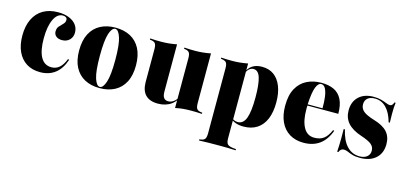

<svg xmlns="http://www.w3.org/2000/svg" viewBox="-58 -799 2850 1353"><g transform="rotate(15 1367.5 -122.5)"><path d="M218.5 11.3Q160.5 11.3 119 -14.9Q77.4 -41.1 54.8 -89.9Q32.3 -138.7 32.3 -206.5Q32.3 -276.6 56.5 -326.6Q80.6 -376.6 125.8 -403.2Q171 -429.8 234.7 -429.8Q280.6 -429.8 314.5 -416.1Q348.4 -402.4 366.9 -378.2Q385.5 -354 385.5 -321Q385.5 -288.7 364.5 -267.7Q343.5 -246.8 309.7 -246.8Q282.3 -246.8 266.5 -260.1Q250.8 -273.4 250.8 -295.2Q250.8 -318.5 263.7 -333.1Q276.6 -347.6 290.3 -360.9Q304 -374.2 304 -391.9Q304 -403.2 295.6 -409.7Q287.1 -416.1 272.6 -416.1Q231.5 -416.1 207.3 -364.5Q183.1 -312.9 183.1 -225.8Q183.1 -136.3 209.3 -89.5Q235.5 -42.7 287.1 -42.7Q321 -42.7 345.2 -64.1Q369.4 -85.5 386.3 -129L395.2 -125.8Q372.6 -57.3 327.8 -23Q283.1 11.3 218.5 11.3Z M653.2 11.3Q590.3 11.3 544 -13.3Q497.6 -37.9 471.8 -86.7Q446 -135.5 446 -208.9Q446 -282.3 471.8 -331.5Q497.6 -380.6 544.4 -405.2Q591.1 -429.8 653.2 -429.8Q716.1 -429.8 762.5 -405.2Q808.9 -380.6 834.7 -331.5Q860.5 -282.3 860.5 -208.9Q860.5 -135.5 834.7 -86.7Q808.9 -37.9 762.5 -13.3Q716.1 11.3 653.2 11.3ZM653.2 2.4Q676.6 2.4 693.1 -47.2Q709.7 -96.8 709.7 -208.9Q709.7 -321.8 693.1 -371.4Q676.6 -421 653.2 -421Q629 -421 612.9 -371.4Q596.8 -321.8 596.8 -208.9Q596.8 -96.8 612.9 -47.2Q629 2.4 653.2 2.4Z M1101.6 -419.4V-209.7H956.5V-353.2Q956.5 -382.3 948.4 -394.4Q940.3 -406.5 916.1 -409.7L908.1 -410.5V-419.4Q932.3 -417.7 950.8 -417.3Q969.4 -416.9 987.9 -416.9Q1017.7 -416.9 1045.6 -419.8Q1073.4 -422.6 1101.6 -428.2ZM1101.6 -209.7V-83.1Q1101.6 -53.2 1112.1 -38.7Q1122.6 -24.2 1145.2 -24.2Q1171 -24.2 1193.5 -46Q1216.1 -67.7 1233.9 -116.1L1237.1 -113.7Q1215.3 -47.6 1175.4 -18.5Q1135.5 10.5 1078.2 10.5Q1017.7 10.5 987.1 -21.4Q956.5 -53.2 956.5 -115.3V-209.7ZM1204 0V-209.7H1349.2V-66.1Q1349.2 -37.1 1357.3 -25Q1365.3 -12.9 1389.5 -9.7L1397.6 -8.9V0Q1374.2 -1.6 1355.6 -2Q1337.1 -2.4 1317.7 -2.4Q1287.9 -2.4 1260.5 0Q1233.1 2.4 1204 8.9ZM1349.2 -419.4V-209.7H1204V-353.2Q1204 -382.3 1196 -394.4Q1187.9 -406.5 1165.3 -409.7L1157.3 -410.5V-419.4Q1181.5 -417.7 1200 -417.3Q1218.5 -416.9 1236.3 -416.9Q1265.3 -416.9 1292.7 -419.8Q1320.2 -422.6 1349.2 -428.2Z M1547.6 183.9Q1522.6 183.9 1495.6 184.3Q1468.5 184.7 1426.6 186.3V177.4L1436.3 176.6Q1458.9 173.4 1466.9 161.3Q1475 149.2 1475 120.2V-209.7H1620.2V120.2Q1620.2 139.5 1625 150.8Q1629.8 162.1 1641.1 167.7Q1652.4 173.4 1673.4 175.8L1693.5 177.4V186.3Q1659.7 184.7 1634.7 184.3Q1609.7 183.9 1589.1 183.9Q1568.5 183.9 1547.6 183.9ZM1721.8 -430.6Q1773.4 -430.6 1808.9 -404.8Q1844.4 -379 1863.7 -330.2Q1883.1 -281.5 1883.1 -212.9Q1883.1 -141.9 1862.1 -91.9Q1841.1 -41.9 1800.8 -15.7Q1760.5 10.5 1702.4 10.5Q1668.5 10.5 1644 1.2Q1619.4 -8.1 1606.5 -22.6L1607.3 -29.8Q1616.1 -21 1628.6 -15.3Q1641.1 -9.7 1655.6 -9.7Q1696 -9.7 1714.1 -57.7Q1732.3 -105.6 1732.3 -209.7Q1732.3 -304 1717.7 -352Q1703.2 -400 1667.7 -400Q1651.6 -400 1637.1 -388.3Q1622.6 -376.6 1611.3 -346.8L1608.9 -353.2Q1623.4 -393.5 1651.6 -412.1Q1679.8 -430.6 1721.8 -430.6ZM1475 -209.7V-352.4Q1475 -381.5 1466.9 -393.5Q1458.9 -405.6 1434.7 -408.9L1426.6 -409.7V-418.5Q1450.8 -416.9 1469.4 -416.5Q1487.9 -416.1 1506.5 -416.1Q1536.3 -416.1 1563.7 -419Q1591.1 -421.8 1620.2 -427.4V-418.5V-209.7Z M2140.3 11.3Q2081.5 11.3 2038.3 -14.9Q1995.2 -41.1 1972.2 -90.3Q1949.2 -139.5 1949.2 -208.1Q1949.2 -285.5 1976.2 -334.3Q2003.2 -383.1 2050 -406.5Q2096.8 -429.8 2154.8 -429.8Q2209.7 -429.8 2247.6 -411.7Q2285.5 -393.5 2305.6 -353.6Q2325.8 -313.7 2325.8 -249.2H2056.5L2054.8 -258.1H2208.1Q2208.9 -303.2 2204 -339.9Q2199.2 -376.6 2187.5 -398.8Q2175.8 -421 2155.6 -421Q2134.7 -421 2119.8 -384.7Q2104.8 -348.4 2100 -257.3L2100.8 -255.6Q2100 -247.6 2100 -238.7Q2100 -229.8 2100 -220.2Q2100 -138.7 2126.2 -90.7Q2152.4 -42.7 2204.8 -42.7Q2247.6 -42.7 2274.2 -63.3Q2300.8 -83.9 2320.2 -129L2329 -125.8Q2304 -57.3 2256.9 -23Q2209.7 11.3 2140.3 11.3Z M2551.6 11.3Q2517.7 11.3 2496 4.4Q2474.2 -2.4 2459.3 -9.3Q2444.4 -16.1 2429.8 -16.1Q2406.5 -16.1 2396 10.5H2387.1Q2388.7 -12.1 2389.5 -35.9Q2390.3 -59.7 2390.7 -88.7Q2391.1 -117.7 2390.3 -155.6H2399.2Q2416.1 -79 2454 -38.7Q2491.9 1.6 2546.8 1.6Q2580.6 1.6 2600.8 -14.5Q2621 -30.6 2621 -58.9Q2621 -86.3 2599.6 -104.4Q2578.2 -122.6 2521.8 -141.1Q2454 -163.7 2421.8 -200.8Q2389.5 -237.9 2389.5 -291.9Q2389.5 -355.6 2429 -392.7Q2468.5 -429.8 2536.3 -429.8Q2568.5 -429.8 2591.9 -423.4Q2615.3 -416.9 2632.3 -409.7Q2649.2 -402.4 2660.5 -402.4Q2670.2 -402.4 2676.6 -409.3Q2683.1 -416.1 2687.1 -429H2696Q2693.5 -408.9 2692.3 -389.1Q2691.1 -369.4 2691.5 -344.4Q2691.9 -319.4 2692.7 -283.1H2683.9Q2665.3 -350.8 2630.6 -385.5Q2596 -420.2 2548.4 -420.2Q2514.5 -420.2 2495.6 -404.4Q2476.6 -388.7 2476.6 -359.7Q2476.6 -329 2500.4 -309.3Q2524.2 -289.5 2580.6 -272.6Q2646.8 -253.2 2677.8 -219Q2708.9 -184.7 2708.9 -129.8Q2708.9 -63.7 2666.9 -26.2Q2625 11.3 2551.6 11.3Z"/></g></svg>

Font: Playfair 144pt SemiCondensed Black
Style: Regular
Weight: 900
Width: 4
Designer: Claus Eggers Sørensen
Foundry: Claus Eggers Sørensen
Version: Version 2.203